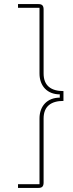

<svg xmlns="http://www.w3.org/2000/svg" viewBox="-20 -780 355 938"><path d="M68 -760V-742H173V-421C173 -359 212 -319 272 -319V-303C212 -303 173 -263 173 -201V120H68V138H168C185 138 193 131 193 112V-201C193 -261 230 -287 290 -287V-335C230 -335 193 -361 193 -421V-734C193 -753 185 -760 168 -760Z"/></svg>

Font: IBM Plex Thai Thin
Style: Regular
Weight: 100
Designer: Mike Abbink, Paul van der Laan, Pieter van Rosmalen, Ben Mitchell, Mark Frömberg
Foundry: Bold Monday
Version: Version 1.0